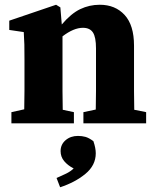

<svg xmlns="http://www.w3.org/2000/svg" viewBox="-20 -519 656 808"><path d="M28 0V-47L82 -59Q83 -95 83 -137Q83 -179 83 -210V-268Q83 -309 82.5 -331.5Q82 -354 80 -384L19 -393V-432L216 -499L234 -488L240 -416Q279 -462 317.5 -480.5Q356 -499 400 -499Q465 -499 504.5 -456Q544 -413 544 -327V-210Q544 -177 544 -135.5Q544 -94 545 -57L595 -47V0H331V-47L383 -58Q384 -95 384 -136.5Q384 -178 384 -210V-315Q384 -363 371 -382.5Q358 -402 329 -402Q290 -402 243 -366V-210Q243 -179 243 -136.5Q243 -94 244 -57L291 -47V0ZM383 126Q383 177 339 213Q295 249 233 269L218 230Q241 220 258.5 211.5Q276 203 290 190Q265 177 250 159Q235 141 235 117Q235 89 256 71Q277 53 308 53Q325 53 339.5 57Q354 61 373 75Q383 104 383 126Z"/></svg>

Font: Source Serif Pro
Style: Bold
Weight: 700
Designer: Frank Grießhammer
Foundry: Adobe Systems Incorporated
Version: Version 3.001;hotconv 1.0.111;makeotfexe 2.5.65597